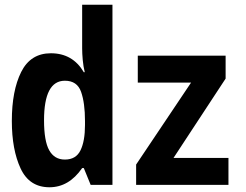

<svg xmlns="http://www.w3.org/2000/svg" viewBox="-20 -781 1040 811"><path d="M945 0V-114H713L933 -449V-546H562V-432H787L555 -86V0ZM166 -273Q166 -440 254 -440Q306 -440 322.5 -393Q339 -346 339 -270V-253Q339 -185 320 -146Q301 -107 254 -107Q210 -107 188 -146Q166 -185 166 -273ZM327 -71H334L363 0H455V-761H327V-577Q327 -555 329.5 -527.5Q332 -500 338 -476H334Q287 -556 195 -556Q109 -556 69.5 -477Q30 -398 30 -270Q30 -149 67 -69.5Q104 10 189 10Q271 10 327 -71Z"/></svg>

Font: Noto Sans Mono UI Condensed
Style: Bold
Weight: 700
Width: 3
Designer: Monotype Design team
Foundry: Monotype Imaging Inc.
Version: 1.000